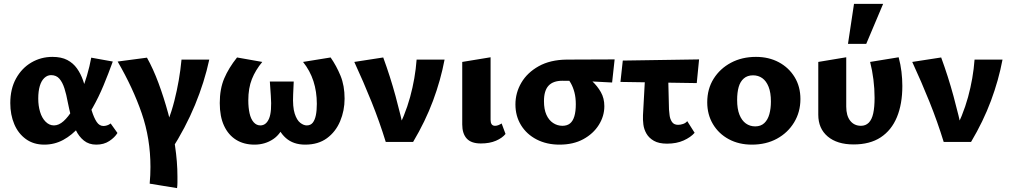

<svg xmlns="http://www.w3.org/2000/svg" viewBox="-20 -731 5205 989"><path d="M208 14Q153 14 113.5 -14.5Q74 -43 53.5 -91.5Q33 -140 33 -200Q33 -273 62.5 -326.5Q92 -380 141.5 -409Q191 -438 250 -438Q296 -438 326.5 -422Q357 -406 376.5 -378.5Q396 -351 408 -316.5Q420 -282 429 -246Q441 -198 452.5 -161Q464 -124 478 -103Q492 -82 513 -82Q521 -82 531 -85Q541 -88 550 -95L585 -46Q571 -23 543 -4.5Q515 14 476 14Q438 14 412 -7Q386 -28 370.5 -61Q355 -94 345.5 -132Q336 -170 329 -205Q322 -244 312 -275.5Q302 -307 286 -325.5Q270 -344 243 -344Q224 -344 208.5 -329.5Q193 -315 185 -288Q177 -261 177 -223Q177 -186 186.5 -154.5Q196 -123 215 -104Q234 -85 258 -85Q283 -85 307.5 -107Q332 -129 354 -166Q376 -203 395 -248.5Q414 -294 428 -342Q442 -390 450 -434L561 -414Q539 -353 513.5 -291.5Q488 -230 457 -175.5Q426 -121 388.5 -78Q351 -35 306 -10.5Q261 14 208 14Z M892 238 751 215Q753 193 754 171.5Q755 150 755 129Q755 -17 710 -147.5Q665 -278 586 -414L737 -434Q769 -377 796.5 -303Q824 -229 846.5 -146.5Q869 -64 881.5 19.5Q894 103 894 178Q894 193 894 208.5Q894 224 892 238ZM915 -424H1058Q1033 -308 984.5 -190.5Q936 -73 861 44L798 2Q851 -105 878 -211Q905 -317 915 -424Z M1291 14Q1236 14 1196 -11Q1156 -36 1134 -83.5Q1112 -131 1112 -200Q1112 -273 1135 -327Q1158 -381 1201 -435L1331 -412Q1296 -370 1277.5 -323.5Q1259 -277 1259 -214Q1259 -177 1265.5 -147.5Q1272 -118 1286.5 -101.5Q1301 -85 1321 -85Q1351 -85 1366 -120.5Q1381 -156 1375 -238L1370 -311H1493L1490 -244Q1487 -180 1498 -146Q1509 -112 1526.5 -98.5Q1544 -85 1560 -85Q1580 -85 1591 -99Q1602 -113 1607 -137.5Q1612 -162 1612 -196Q1612 -259 1594.5 -313Q1577 -367 1541 -412L1683 -435Q1713 -392 1734 -341Q1755 -290 1755 -223Q1755 -161 1732 -106.5Q1709 -52 1664 -19Q1619 14 1552 14Q1491 14 1452.5 -20Q1414 -54 1404 -106H1451Q1430 -43 1387.5 -14.5Q1345 14 1291 14Z M1967 0Q1935 -104 1894 -206Q1853 -308 1805 -412L1954 -435Q1990 -337 2017.5 -236Q2045 -135 2066 -37H2014Q2066 -134 2092.5 -231Q2119 -328 2126 -424H2270Q2250 -318 2210.5 -212Q2171 -106 2108 0Z M2457 8Q2407 8 2384 -17.5Q2361 -43 2361 -90V-412L2507 -436V-114Q2507 -99 2512.5 -91Q2518 -83 2530 -83Q2539 -83 2547.5 -86.5Q2556 -90 2564 -95L2584 -41Q2567 -20 2534.5 -6Q2502 8 2457 8Z M2862 14Q2796 14 2744.5 -12.5Q2693 -39 2664 -86Q2635 -133 2635 -193Q2635 -253 2665.5 -305Q2696 -357 2755 -390Q2814 -423 2899 -424L3146 -425L3133 -306Q3070 -310 3008.5 -312.5Q2947 -315 2877 -315Q2829 -315 2805.5 -289.5Q2782 -264 2782 -210Q2782 -168 2794.5 -140Q2807 -112 2829 -97.5Q2851 -83 2877 -83Q2901 -83 2916 -95Q2931 -107 2938.5 -132Q2946 -157 2946 -194Q2946 -228 2939 -255Q2932 -282 2920 -303Q2908 -324 2892 -338L2975 -357Q3004 -337 3030.5 -312.5Q3057 -288 3075 -256.5Q3093 -225 3093 -184Q3093 -133 3064.5 -87.5Q3036 -42 2984.5 -14Q2933 14 2862 14Z M3176 -309 3188 -419 3581 -425 3569 -303ZM3292 -137 3307 -412H3420L3426 -167Q3427 -157 3429 -138Q3431 -119 3441 -103.5Q3451 -88 3473 -88Q3485 -88 3498.5 -92.5Q3512 -97 3520 -107L3558 -47Q3538 -24 3501.5 -7.5Q3465 9 3416 9Q3374 9 3348.5 -5.5Q3323 -20 3310 -42.5Q3297 -65 3294 -90Q3291 -115 3292 -137Z M3853 14Q3786 14 3734 -14Q3682 -42 3652.5 -91.5Q3623 -141 3623 -204Q3623 -273 3656 -325.5Q3689 -378 3745.5 -408Q3802 -438 3874 -438Q3940 -438 3991.5 -410.5Q4043 -383 4073 -334Q4103 -285 4103 -221Q4103 -154 4070.5 -100.5Q4038 -47 3982 -16.5Q3926 14 3853 14ZM3870 -80Q3899 -80 3917 -97Q3935 -114 3943 -143Q3951 -172 3951 -208Q3951 -254 3939 -284Q3927 -314 3906.5 -328.5Q3886 -343 3859 -343Q3830 -343 3811.5 -327Q3793 -311 3785 -283Q3777 -255 3777 -216Q3777 -170 3789 -140Q3801 -110 3822 -95Q3843 -80 3870 -80Z M4377 13Q4292 13 4243.5 -28Q4195 -69 4195 -140V-412L4339 -436V-182Q4339 -135 4359.5 -109Q4380 -83 4415 -83Q4439 -83 4455 -99Q4471 -115 4478 -147Q4485 -179 4485 -227Q4485 -274 4479 -321.5Q4473 -369 4462 -412L4609 -436Q4619 -399 4623.5 -361.5Q4628 -324 4628 -288Q4628 -195 4600 -127.5Q4572 -60 4516.5 -23.5Q4461 13 4377 13ZM4348 -505 4379 -711H4529L4442 -505Z M4841 0Q4809 -104 4768 -206Q4727 -308 4679 -412L4828 -435Q4864 -337 4891.5 -236Q4919 -135 4940 -37H4888Q4940 -134 4966.5 -231Q4993 -328 5000 -424H5144Q5124 -318 5084.5 -212Q5045 -106 4982 0Z"/></svg>

Font: Ysabeau Office ExtraBold
Style: Regular
Weight: 800
Designer: Christian Thalmann (Catharsis Fonts)
Version: Version 2.001;gftools[0.9.30]; featfreeze: tnum,lnum,ss02